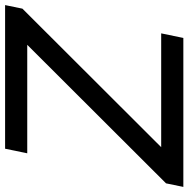

<svg xmlns="http://www.w3.org/2000/svg" viewBox="-24 -727 740 754"><g transform="rotate(-90 346.0 -350.0)"><path d="M-11 0 3 -68 547 -613H121L139 -700H703L689 -632L145 -87H592L574 0Z"/></g></svg>

Font: Montserrat Medium
Style: Italic
Weight: 500
Italic angle: -11.3°
Designer: Julieta Ulanovsky
Foundry: Julieta Ulanovsky
Version: Version 9.000; ttfautohint (v1.8.4.7-5d5b)